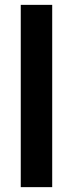

<svg xmlns="http://www.w3.org/2000/svg" viewBox="-20 -770 300 790"><path d="M194.8 -750V0H65.4V-750Z"/></svg>

Font: Vazirmatn RD UI SemiBold
Style: Regular
Weight: 600
Designer: Saber Rastikerdar
Foundry: Saber Rastikerdar
Version: Version 33.003